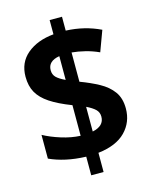

<svg xmlns="http://www.w3.org/2000/svg" viewBox="-121 -839 776 976"><g transform="rotate(-15 267.0 -350.5)"><path d="M236 -40Q179 -42 131.5 -52.5Q84 -63 45 -81V-206Q83 -185 135.5 -168.5Q188 -152 236 -150V-311Q166 -338 124 -366Q82 -394 62.5 -428.5Q43 -463 43 -512Q43 -587 96.5 -631.5Q150 -676 236 -684V-759H301V-686Q399 -682 482 -642L442 -534Q407 -550 370.5 -559Q334 -568 301 -571V-417Q355 -397 399 -373Q443 -349 468.5 -314Q494 -279 494 -225Q494 -153 445.5 -103.5Q397 -54 301 -43V58H236ZM236 -569Q175 -559 175 -511Q175 -488 189.5 -473.5Q204 -459 236 -444ZM301 -155Q363 -168 363 -217Q363 -240 347.5 -255Q332 -270 301 -285Z"/></g></svg>

Font: Noto Sans Devanagari UI SemiCondensed
Style: Bold
Weight: 700
Width: 4
Designer: Jelle Bosma - Monotype Design Team
Foundry: Monotype Imaging Inc.
Version: Version 2.004; ttfautohint (v1.8.4.7-5d5b)